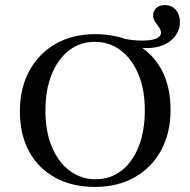

<svg xmlns="http://www.w3.org/2000/svg" viewBox="-20 -715 739 746"><path d="M549.2 -528.2Q534.7 -528.2 517.7 -530.2Q500.8 -532.3 481.5 -537.1L454 -566.1Q478.2 -561.3 495.6 -559.3Q512.9 -557.3 533.1 -557.3Q570.2 -557.3 587.9 -565.7Q605.6 -574.2 605.6 -587.1Q605.6 -598.4 598 -608.5Q590.3 -618.5 582.7 -629.8Q575 -641.1 575 -655.6Q575 -673.4 587.5 -684.3Q600 -695.2 620.2 -695.2Q646.8 -695.2 662.9 -677Q679 -658.9 679 -629Q679 -586.3 643.5 -557.3Q608.1 -528.2 549.2 -528.2ZM349.2 11.3Q260.5 11.3 194.8 -24.6Q129 -60.5 93.1 -126.2Q57.3 -191.9 57.3 -283.1Q57.3 -372.6 94 -439.9Q130.6 -507.3 196.4 -544.8Q262.1 -582.3 350 -582.3Q438.7 -582.3 504.8 -546.4Q571 -510.5 606.9 -445.2Q642.7 -379.8 642.7 -287.9Q642.7 -198.4 606 -131Q569.4 -63.7 503.2 -26.2Q437.1 11.3 349.2 11.3ZM350.8 -18.5Q408.9 -18.5 452 -52Q495.2 -85.5 519 -146Q542.7 -206.5 542.7 -286.3Q542.7 -368.5 517.3 -427.8Q491.9 -487.1 448.4 -519.8Q404.8 -552.4 348.4 -552.4Q291.1 -552.4 248 -519Q204.8 -485.5 180.6 -425.4Q156.5 -365.3 156.5 -284.7Q156.5 -203.2 181.9 -143.5Q207.3 -83.9 251.2 -51.2Q295.2 -18.5 350.8 -18.5Z"/></svg>

Font: Playfair 12pt Medium
Style: Regular
Weight: 500
Designer: Claus Eggers Sørensen
Foundry: Claus Eggers Sørensen
Version: Version 2.000;gftools[0.9.28]